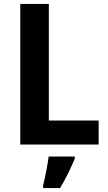

<svg xmlns="http://www.w3.org/2000/svg" viewBox="-20 -734 549 975"><path d="M83 0V-714H228V-122H481V0ZM360 71Q346 105 327 144Q308 183 285 221H199V208Q206 180 214.5 136.5Q223 93 227 61H360Z"/></svg>

Font: Noto Sans Gujarati UI SemiCondensed
Style: Bold
Weight: 700
Width: 4
Designer: Jelle Bosma - Monotype Design Team, Universal Thirst
Foundry: Monotype Imaging Inc.
Version: Version 2.106; ttfautohint (v1.8.4.7-5d5b)